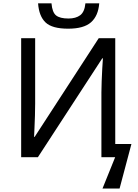

<svg xmlns="http://www.w3.org/2000/svg" viewBox="-20 -921 808 1125"><path d="M379.4 -752.9Q285.2 -752.9 246.8 -789.6Q208.5 -826.2 203.1 -901.4H281.7Q286.1 -848.6 308.6 -830.6Q331.1 -812.5 381.3 -812.5Q424.3 -812.5 450 -831.8Q475.6 -851.1 480.5 -901.4H561.5Q555.7 -828.1 513.4 -790.5Q471.2 -752.9 379.4 -752.9ZM680.7 183.6H580.6L654.8 0H574.2V-378.9Q574.2 -407.2 575.7 -444.6Q577.1 -481.9 579.1 -518.1Q581.1 -554.2 583 -579.1H579.1L202.1 0H104V-697.3H186V-313.5Q186 -280.8 184.8 -243.4Q183.6 -206.1 182.1 -172.9Q180.7 -139.6 179.7 -119.1H183.1L558.6 -697.3H655.3V-77.1H750Z"/></svg>

Font: Lunasima
Style: Regular
Weight: 400
Designer: The DocRepair Project, Monotype Design Team
Foundry: Google
Version: Version 2.009